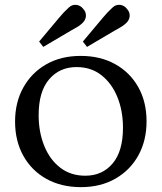

<svg xmlns="http://www.w3.org/2000/svg" viewBox="-20 -760 665 790"><path d="M313 10Q232 10 171 -24Q110 -58 76 -119Q42 -180 42 -260Q42 -339 76 -400Q110 -461 170.5 -495.5Q231 -530 312 -530Q393 -530 454 -496Q515 -462 549 -401.5Q583 -341 583 -261Q583 -182 549.5 -121Q516 -60 455 -25Q394 10 313 10ZM331 -37Q401 -37 443.5 -87.5Q486 -138 486 -234Q486 -304 463 -360.5Q440 -417 397.5 -450.5Q355 -484 295 -484Q225 -484 182 -433.5Q139 -383 139 -286Q139 -217 162 -160Q185 -103 228 -70Q271 -37 331 -37ZM338 -567 321 -589 404 -688Q414 -700 423.5 -710Q433 -720 443 -729Q457 -742 474 -740Q491 -738 502 -724Q515 -710 513.5 -693Q512 -676 497 -663Q487 -654 475.5 -647.5Q464 -641 450 -633ZM158 -567 141 -589 224 -688Q234 -700 243.5 -710Q253 -720 263 -729Q277 -742 294 -740Q311 -738 322 -724Q335 -710 333.5 -693Q332 -676 317 -663Q307 -654 295.5 -647.5Q284 -641 270 -633Z"/></svg>

Font: Hedvig Letters Serif 18pt
Style: Regular
Weight: 400
Designer: Alexander Örn & Tor Weibull
Foundry: Kanon Foundry
Version: Version 1.000